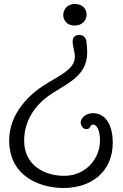

<svg xmlns="http://www.w3.org/2000/svg" viewBox="-20 -740 615 962"><path d="M384 -126C384 -117 392 -93 413 -93C435 -93 430 -116 446 -116C464 -116 481 -89 481 -36C481 58 407 141 302 141C204 141 101 89 101 -35C101 -140 161 -211 209 -249C294 -316 417 -346 417 -477C417 -494 415 -519 413 -533C411 -547 401 -565 377 -565C355 -565 344 -552 344 -532C344 -510 355 -480 355 -455C355 -392 276 -361 202 -314C134 -271 26 -176 26 -37C26 150 189 202 298 202C433 202 545 125 545 -26C545 -101 517 -173 445 -173C409 -173 384 -147 384 -126ZM297 -665C297 -641 313 -612 354 -612C393 -612 414 -639 414 -667C414 -692 396 -720 356 -720C313 -720 297 -688 297 -665Z"/></svg>

Font: Life Savers
Style: Bold
Weight: 700
Designer: Pablo Impallari, Rodrigo Fuenzalida, Brenda Gallo
Foundry: Pablo Impallari, Rodrigo Fuenzalida, Brenda Gallo
Version: Version 3.000